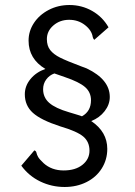

<svg xmlns="http://www.w3.org/2000/svg" viewBox="-20 -692 540 766"><path d="M65 -31 117 -92Q124 -90 125.5 -82.5Q127 -75 132 -66Q137 -57 154 -41Q186 -12 234 -12Q281 -12 309 -34.5Q337 -57 337 -91Q337 -126 312.5 -147Q288 -168 220 -188Q143 -213 111 -242Q79 -271 79 -316Q79 -349 101.5 -376.5Q124 -404 161 -417Q94 -457 94 -530Q94 -568 115.5 -600.5Q137 -633 174.5 -652.5Q212 -672 257 -672Q306 -672 347.5 -648.5Q389 -625 413 -583L356 -533Q352 -537 350 -544Q346 -571 319 -592Q292 -613 256 -613Q219 -613 193 -590.5Q167 -568 167 -536Q167 -509 180.5 -492Q194 -475 220 -462Q246 -449 302 -428L326 -419Q418 -375 418 -305Q418 -275 397.5 -248.5Q377 -222 344 -209Q408 -166 408 -98Q408 -55 386 -20Q364 15 325 34.5Q286 54 238 54Q186 54 140.5 32Q95 10 65 -31ZM343 -292Q343 -324 319.5 -344.5Q296 -365 240 -384L197 -399Q177 -392 164.5 -375Q152 -358 152 -336Q152 -303 176.5 -281.5Q201 -260 256 -244L276 -238Q303 -230 307 -228Q343 -248 343 -292Z"/></svg>

Font: Vazir Code
Style: Code
Weight: 400
Foundry: DejaVu fonts team - Redesigned by Saber Rastikerdar
Version: Version 1.1.2